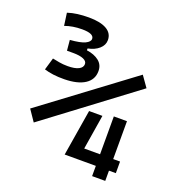

<svg xmlns="http://www.w3.org/2000/svg" viewBox="-128 -808 842 912"><g transform="rotate(20 293.0 -351.5)"><path d="M157.2 -387.2Q126.5 -386.7 100.6 -390.1Q74.7 -393.6 54.7 -399.9L72.8 -461.4Q87.4 -458.5 106.9 -454.8Q126.5 -451.2 150.4 -451.2Q185.5 -451.2 205.1 -460.9Q224.6 -470.7 224.6 -488.3Q224.6 -502.9 206.1 -511Q187.5 -519 153.8 -519H122.6L117.7 -571.8Q169.9 -575.7 192.9 -586.7Q215.8 -597.7 215.8 -612.3Q215.8 -639.2 155.8 -639.2Q107.9 -639.2 69.3 -625L60.5 -688.5Q84 -696.3 110.6 -699.7Q137.2 -703.1 167 -703.1Q225.1 -703.1 256.6 -685.1Q288.1 -667 288.1 -632.3Q288.1 -606.9 266.8 -588.1Q245.6 -569.3 210.9 -562.5V-553.2Q249.5 -547.9 272.9 -529.3Q296.4 -510.7 296.4 -479Q296.4 -435.5 260 -411.9Q223.6 -388.2 157.2 -387.2ZM280.8 -51.8 281.2 -53.2 319.3 -285.6H386.7L358.4 -110.4H438.5V-301.8H504.9V-110.4H539.6V-51.8H504.9V0H438.5V-51.8ZM90.8 -144.5 52.2 -201.2 500 -535.2 538.6 -480.5Z"/></g></svg>

Font: Cascadia Mono SemiLight
Style: Regular
Weight: 350
Monospace: yes
Designer: Aaron Bell
Foundry: Saja Typeworks
Version: Version 2404.023; ttfautohint (v1.8.4)